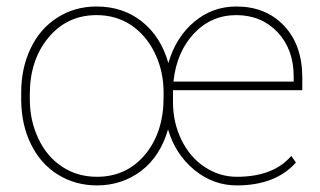

<svg xmlns="http://www.w3.org/2000/svg" viewBox="-20 -558 979 588"><path d="M44.9 -251C44.9 -251 44.9 -251 44.9 -251C45.4 -201.2 55.2 -156.2 74.7 -116.7C94.2 -76.7 121.6 -45.4 157.2 -23.4C192.4 -1.5 232.4 9.8 276.9 9.8C276.9 9.8 276.9 9.8 276.9 9.8C328.6 9.8 374 -5.4 413.1 -35.2C451.7 -64.9 479 -107.4 494.6 -161.6C494.6 -161.6 494.6 -161.6 494.6 -161.6C509.8 -110.4 536.6 -69.3 575.2 -37.6C613.8 -5.9 657.2 9.8 705.1 9.8C705.1 9.8 705.1 9.8 705.1 9.8C784.2 9.8 844.7 -13.7 886.2 -60.1C886.2 -60.1 872.1 -80.6 872.1 -80.6C872.1 -80.6 872.1 -80.6 872.1 -80.6C835.9 -38.1 780.3 -16.6 705.1 -16.6C705.1 -16.6 705.1 -16.6 705.1 -16.6C669.4 -16.6 636.7 -26.9 606.4 -46.9C576.2 -66.9 552.7 -94.7 535.6 -129.9C518.6 -165 509.8 -203.1 509.8 -244.1C509.8 -244.1 509.8 -281.7 509.8 -281.7C509.8 -281.7 905.8 -281.7 905.8 -281.7C905.8 -281.7 905.8 -320.3 905.8 -320.3C905.8 -320.3 905.8 -320.3 905.8 -320.3C905.8 -386.7 887.2 -439.5 850.1 -479C812.5 -518.6 763.7 -538.1 703.6 -538.1C703.6 -538.1 703.6 -538.1 703.6 -538.1C654.8 -538.1 611.8 -522.5 574.2 -490.7C536.6 -459 510.7 -417 495.6 -364.7C495.6 -364.7 495.6 -364.7 495.6 -364.7C480.5 -418.5 453.6 -460.9 415 -491.7C376.5 -522.5 330.1 -538.1 275.9 -538.1C275.9 -538.1 275.9 -538.1 275.9 -538.1C231.4 -538.1 191.4 -526.9 156.2 -504.4C120.6 -481.9 93.3 -450.7 74.2 -410.6C54.7 -370.1 44.9 -324.7 44.9 -274.4C44.9 -274.4 44.9 -251 44.9 -251ZM71.3 -269.5C71.3 -269.5 71.3 -269.5 71.3 -269.5C71.3 -339.4 90.3 -397 128.4 -442.9C166.5 -488.8 215.8 -511.7 275.9 -511.7C275.9 -511.7 275.9 -511.7 275.9 -511.7C315.4 -511.7 350.6 -501.5 381.8 -481C412.6 -460 437 -431.2 454.6 -394.5C472.2 -357.9 481 -317.9 481 -274.4C481 -274.4 481 -259.3 481 -259.3C481 -259.3 481 -259.3 481 -259.3C481 -188 461.9 -129.9 424.3 -84.5C386.2 -39.1 336.9 -16.6 276.9 -16.6C276.9 -16.6 276.9 -16.6 276.9 -16.6C236.8 -16.6 201.2 -26.9 170.4 -47.4C139.2 -67.9 114.7 -96.7 97.7 -133.3C80.1 -169.9 71.3 -210 71.3 -253.9C71.3 -253.9 71.3 -269.5 71.3 -269.5ZM703.6 -511.7C754.9 -511.7 796.9 -494.1 830.1 -459.5C862.8 -424.3 879.4 -379.4 879.4 -324.2C879.4 -324.2 879.4 -308.1 879.4 -308.1C879.4 -308.1 511.2 -308.1 511.2 -308.1C511.2 -308.1 511.2 -308.1 511.2 -308.1C517.6 -368.2 538.1 -417 573.7 -455.1C608.9 -492.7 652.3 -511.7 703.6 -511.7C703.6 -511.7 703.6 -511.7 703.6 -511.7Z"/></svg>

Font: WOX
Style: Regular
Weight: 500
Designer: Google
Foundry: ""
Version: ""